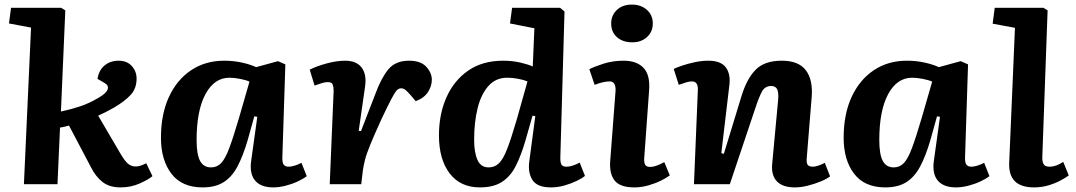

<svg xmlns="http://www.w3.org/2000/svg" viewBox="-20 -801 4680 835"><path d="M115 -681 19 -699 28 -767H246L264 -756L245 -316Q288 -325 328.5 -338.5Q369 -352 409 -376Q442 -395 448 -412Q454 -429 435 -440L404 -458Q410 -496 435 -516.5Q460 -537 496 -537Q532 -537 553 -514Q574 -491 574 -459Q574 -416 548 -388Q522 -360 474 -332Q452 -320 438.5 -313Q425 -306 407 -298L502 -136Q521 -103 535.5 -90Q550 -77 570 -77Q582 -77 593 -81Q604 -85 616 -91L643 -35Q627 -21 588.5 -3.5Q550 14 504 14Q456 14 426 -9.5Q396 -33 376 -73L280 -255Q271 -252 261 -250Q251 -248 241 -246L230 0H84Z M1208 -119Q1207 -95 1213.5 -85.5Q1220 -76 1236 -76Q1245 -76 1261 -80.5Q1277 -85 1291 -93L1314 -35Q1299 -23 1274 -11.5Q1249 0 1221 7Q1193 14 1169 14Q1115 14 1090 -15Q1065 -44 1072 -99L1099 -293L1086 -295L1057 -191Q1037 -123 1013 -77.5Q989 -32 953 -9Q917 14 861 14Q771 14 725.5 -45.5Q680 -105 680 -202Q680 -304 714.5 -379Q749 -454 811 -495.5Q873 -537 955 -537Q995 -537 1031.5 -529Q1068 -521 1094 -509L1189 -535L1221 -521ZM898 -73Q924 -73 942 -92Q960 -111 977.5 -158Q995 -205 1020 -290L1065 -446Q1050 -453 1024 -458Q998 -463 978 -463Q912 -463 873.5 -391.5Q835 -320 835 -192Q835 -130 850 -101.5Q865 -73 898 -73Z M1431 -407Q1431 -422 1427 -433Q1423 -444 1405 -444Q1394 -444 1379.5 -439.5Q1365 -435 1348 -429L1327 -498Q1356 -513 1400 -525Q1444 -537 1481 -537Q1530 -537 1552.5 -507.5Q1575 -478 1568 -427L1540 -232L1550 -231L1613 -394Q1638 -462 1669 -499.5Q1700 -537 1759 -537Q1810 -537 1834 -510.5Q1858 -484 1858 -454Q1858 -427 1841.5 -401Q1825 -375 1788 -361L1765 -388Q1753 -402 1744 -409.5Q1735 -417 1724 -417Q1714 -417 1705.5 -408Q1697 -399 1682 -370.5Q1667 -342 1639 -283Q1608 -215 1591 -173.5Q1574 -132 1567.5 -106.5Q1561 -81 1558 -59L1551 0H1414Z M2417 -120Q2416 -97 2421 -86.5Q2426 -76 2444 -76Q2456 -76 2471.5 -81Q2487 -86 2501 -94L2524 -36Q2512 -26 2488.5 -14.5Q2465 -3 2435.5 5.5Q2406 14 2376 14Q2316 14 2295.5 -18.5Q2275 -51 2282 -100L2308 -296L2296 -298L2264 -186Q2246 -125 2223.5 -80Q2201 -35 2164 -10.5Q2127 14 2067 14Q1982 14 1935.5 -47Q1889 -108 1889 -212Q1889 -305 1922 -378.5Q1955 -452 2017 -494.5Q2079 -537 2168 -537Q2208 -537 2242.5 -529Q2277 -521 2297 -512L2304 -678L2198 -699L2207 -767H2416L2435 -751ZM2105 -73Q2131 -73 2149.5 -90.5Q2168 -108 2185.5 -153Q2203 -198 2227 -280L2274 -447Q2257 -454 2232.5 -458.5Q2208 -463 2186 -463Q2136 -463 2104 -427Q2072 -391 2057 -330Q2042 -269 2042 -193Q2042 -138 2056.5 -105.5Q2071 -73 2105 -73Z M2638 -699Q2638 -734 2662.5 -757.5Q2687 -781 2728 -781Q2768 -781 2793.5 -758Q2819 -735 2819 -699Q2819 -663 2794 -640Q2769 -617 2730 -617Q2688 -617 2663 -639.5Q2638 -662 2638 -699ZM2657 -406Q2659 -447 2631 -447Q2605 -447 2566 -432L2543 -500Q2564 -511 2604.5 -524Q2645 -537 2692 -537Q2749 -537 2778.5 -506Q2808 -475 2803 -409L2782 -118Q2780 -97 2785 -86Q2790 -75 2808 -75Q2831 -75 2869 -96L2893 -38Q2878 -27 2853.5 -15Q2829 -3 2799 5.5Q2769 14 2739 14Q2676 14 2652.5 -16.5Q2629 -47 2634 -104Z M3590 -34Q3576 -23 3549.5 -12Q3523 -1 3493 6.5Q3463 14 3437 14Q3384 14 3359 -12Q3334 -38 3338 -86L3364 -366Q3367 -398 3360 -412.5Q3353 -427 3334 -427Q3308 -427 3295 -405Q3282 -383 3264 -328L3154 0H2998L3015 -411Q3016 -447 2989 -447Q2979 -447 2965 -443Q2951 -439 2932 -432L2910 -501Q2921 -507 2946 -515.5Q2971 -524 3001.5 -530.5Q3032 -537 3060 -537Q3115 -537 3136.5 -508Q3158 -479 3152 -431L3117 -135L3128 -132L3205 -384Q3228 -459 3266.5 -498Q3305 -537 3380 -537Q3453 -537 3484.5 -495.5Q3516 -454 3510 -379L3489 -120Q3486 -94 3492 -85Q3498 -76 3515 -76Q3525 -76 3540 -81Q3555 -86 3567 -93Z M4177 -119Q4176 -95 4182.5 -85.5Q4189 -76 4205 -76Q4214 -76 4230 -80.5Q4246 -85 4260 -93L4283 -35Q4268 -23 4243 -11.5Q4218 0 4190 7Q4162 14 4138 14Q4084 14 4059 -15Q4034 -44 4041 -99L4068 -293L4055 -295L4026 -191Q4006 -123 3982 -77.5Q3958 -32 3922 -9Q3886 14 3830 14Q3740 14 3694.5 -45.5Q3649 -105 3649 -202Q3649 -304 3683.5 -379Q3718 -454 3780 -495.5Q3842 -537 3924 -537Q3964 -537 4000.5 -529Q4037 -521 4063 -509L4158 -535L4190 -521ZM3867 -73Q3893 -73 3911 -92Q3929 -111 3946.5 -158Q3964 -205 3989 -290L4034 -446Q4019 -453 3993 -458Q3967 -463 3947 -463Q3881 -463 3842.5 -391.5Q3804 -320 3804 -192Q3804 -130 3819 -101.5Q3834 -73 3867 -73Z M4394 -680 4297 -698 4306 -767H4518L4536 -756L4513 -120Q4512 -100 4518 -88Q4524 -76 4545 -76Q4572 -76 4604 -97L4628 -38Q4616 -29 4593 -16.5Q4570 -4 4540 5Q4510 14 4477 14Q4364 14 4369 -94Z"/></svg>

Font: Literata 7pt
Style: Bold Italic
Weight: 700
Italic angle: -2°
Designer: Latin by Veronika Burian and Jose Scaglione. Greek by Irene Vlachou. Cyrillic by Vera Evstafieva
Foundry: TypeTogether
Version: Version 3.002